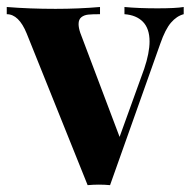

<svg xmlns="http://www.w3.org/2000/svg" viewBox="-29 -538 557 560"><path d="M506.8 -517.6V-496.6Q486.3 -491.2 469.7 -471.9Q453.1 -452.6 438.5 -410.6L292 2Q275.9 0.5 259.3 0.5Q243.7 0.5 226.6 2L48.8 -440.4Q25.9 -496.6 -9.3 -496.6V-517.6Q57.6 -512.2 132.8 -512.2Q199.7 -512.2 262.7 -517.6V-496.6Q240.2 -496.6 228.3 -495.4Q216.3 -494.1 208.3 -487.8Q200.2 -481.4 200.2 -467.8Q200.2 -457 205.1 -442.4L319.8 -138.7L391.6 -337.4Q407.2 -383.8 407.2 -417Q407.2 -454.6 387.9 -474.4Q368.7 -494.1 334 -496.6V-517.6Q375 -513.7 430.2 -513.7Q483.9 -513.7 506.8 -517.6Z"/></svg>

Font: TypoPRO Playfair Display
Style: Bold
Weight: 700
Designer: Claus Eggers Sørensen
Foundry: Claus Eggers Sørensen
Version: Version 1.004;PS 001.004;hotconv 1.0.70;makeotf.lib2.5.58329